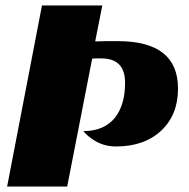

<svg xmlns="http://www.w3.org/2000/svg" viewBox="-20 -680 690 700"><path d="M410 -530Q629 -530 629 -357Q629 -261 567.5 -203.5Q506 -146 403 -146Q353 -146 315 -174Q297 -186 284 -202Q360 -202 400 -252Q436 -299 436 -378Q436 -467 350 -467H329Q321 -467 316 -466L225 0H6L133 -660H353L327 -529Q347 -530 367 -530Z"/></svg>

Font: Sansita One
Style: Regular
Weight: 400
Designer: Pablo Cosgaya
Foundry: Omnibus-Type
Version: Version 1.001